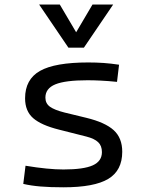

<svg xmlns="http://www.w3.org/2000/svg" viewBox="-20 -796 626 826"><path d="M252.9 9.8Q195.3 9.8 154.3 6.3Q113.3 2.9 80.1 -4.9L89.8 -83Q187 -66.9 252.9 -66.9Q339.8 -66.9 379.2 -84.7Q418.5 -102.5 418.5 -141.6Q418.5 -168.9 402.3 -184.3Q386.2 -199.7 351.6 -208.5L233.9 -238.3Q157.7 -257.3 122.8 -287.6Q87.9 -317.9 87.9 -373Q87.9 -454.6 152.1 -491Q216.3 -527.3 359.4 -527.3Q395 -527.3 426 -525.1Q457 -522.9 492.2 -517.6L483.4 -443.8Q443.4 -447.8 413.6 -449.2Q383.8 -450.7 356.4 -450.7Q260.7 -450.7 218 -433.1Q175.3 -415.5 175.3 -376Q175.3 -351.1 194.8 -336.9Q214.4 -322.8 257.3 -312L351.6 -289.1Q432.1 -269.5 469 -236.1Q505.9 -202.6 505.9 -143.1Q505.9 -62.5 445.8 -26.4Q385.7 9.8 252.9 9.8ZM274.4 -590.8 148.4 -776.4H237.3L307.6 -657.2L377.9 -776.4H466.8L340.8 -590.8Z"/></svg>

Font: CaskaydiaMono NF SemiLight
Style: Regular
Weight: 350
Designer: Aaron Bell
Foundry: Saja Typeworks
Version: Version 2111.001; ttfautohint (v1.8.4);Nerd Fonts 3.1.1